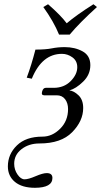

<svg xmlns="http://www.w3.org/2000/svg" viewBox="-20 -664 477 905"><path d="M17.1 120.1Q17.1 63 59.6 21.5Q102.1 -20 180.2 -20Q226.1 -20 263.4 -57.1Q300.8 -94.2 300.8 -149.9Q300.8 -177.7 286.9 -196.3Q272.9 -214.8 247.1 -214.8H188Q173.3 -214.8 178.7 -233.4Q183.6 -250 195.8 -250H232.9Q281.7 -250 313 -281.5Q344.2 -313 344.2 -347.2Q344.2 -377 321.5 -393.6Q298.8 -410.2 272 -410.2Q177.7 -410.2 129.9 -293L106 -297.9Q127.9 -356 147 -430.2Q194.8 -430.2 223.9 -436Q252.9 -441.9 285.2 -441.9Q333 -441.9 369.4 -421.9Q405.8 -401.9 405.8 -356.9Q405.8 -312 371.8 -279.1Q337.9 -246.1 307.1 -237.8Q328.1 -235.8 350.1 -214.8Q372.1 -193.8 372.1 -154.8Q372.1 -93.8 320.1 -40.8Q268.1 12.2 166 12.2Q116.2 12.2 81.5 39.1Q46.9 65.9 46.9 107.9Q46.9 135.7 62.5 158.4Q78.1 181.2 95.9 181.2Q113.8 181.2 147.9 166.5Q182.1 151.9 200.2 151.9Q227.1 151.9 227.1 174.8Q227.1 220.7 145 221.2Q84 221.2 50.5 193.6Q17.1 166 17.1 120.1ZM258.3 -501Q232.9 -563 184.1 -630.9L206.5 -644Q266.6 -591.8 294.4 -554.2Q339.8 -592.8 420.4 -644L437 -630.9Q354 -555.7 308.6 -501Z"/></svg>

Font: Linux Libertine
Style: Italic
Weight: 400
Italic angle: -12°
Designer: Philipp H. Poll
Foundry: Philipp H. Poll
Version: Version 5.1.6 ; ttfautohint (v0.9)